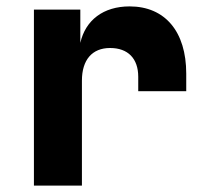

<svg xmlns="http://www.w3.org/2000/svg" viewBox="-20 -580 640 600"><path d="M86 0H236V-328C236 -393 268 -430 324 -430C380 -430 412 -397 412 -340V-295H562V-350C562 -481 496 -560 385 -560C303 -560 247 -517 231 -446V-550H86Z"/></svg>

Font: JetBrains Mono ExtraBold
Style: Regular
Weight: 800
Monospace: yes
Designer: Philipp Nurullin, Konstantin Bulenkov
Foundry: JetBrains
Version: Version 2.305